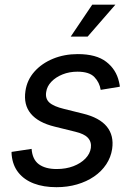

<svg xmlns="http://www.w3.org/2000/svg" viewBox="-20 -778 561 810"><path d="M218.3 11.7Q163.6 11.7 122.8 -3.9Q82 -19.5 57.9 -49.6Q33.7 -79.6 29.3 -123.5Q28.8 -127 28.8 -130.4Q28.8 -133.8 28.8 -137.2L113.3 -149.9Q116.7 -105 144 -85Q171.4 -64.9 219.2 -64.9Q258.3 -64.9 289.6 -76.9Q320.8 -88.9 340.3 -109.1Q359.9 -129.4 363.3 -153.8Q366.7 -179.2 351.1 -196.3Q335.4 -213.4 297.9 -222.2L210.9 -243.7Q141.1 -260.7 109.9 -298.6Q78.6 -336.4 87.4 -394.5Q94.2 -440.9 125.2 -475.8Q156.2 -510.7 203.9 -530.3Q251.5 -549.8 308.1 -549.8Q386.2 -549.8 428.2 -517.3Q470.2 -484.9 481.9 -433.1Q482.9 -428.2 484.1 -422.9Q485.4 -417.5 485.4 -412.1L404.8 -398.9Q399.9 -430.2 378.2 -452.9Q356.4 -475.6 306.6 -475.6Q272.5 -475.6 243.9 -464.1Q215.3 -452.6 196.8 -433.3Q178.2 -414.1 174.8 -389.6Q170.4 -361.8 188.2 -345.5Q206.1 -329.1 250.5 -318.4L329.6 -298.8Q399.9 -281.7 430.7 -243.9Q461.4 -206.1 453.1 -149.4Q447.8 -114.3 428 -84.5Q408.2 -54.7 376.7 -33.2Q345.2 -11.7 304.9 0Q264.6 11.7 218.3 11.7ZM278.3 -623.5 369.1 -758.3H466.8L349.6 -623.5Z"/></svg>

Font: Inter 16pt
Style: Italic
Weight: 400
Italic angle: -9.3988°
Version: Version 4.001;git-66647c0bb